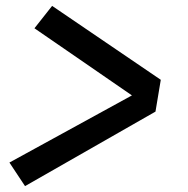

<svg xmlns="http://www.w3.org/2000/svg" viewBox="-20 -665 640 652"><path d="M65 -33 12 -113 428 -341 97 -569 157 -645 526 -394 508 -286Z"/></svg>

Font: Iosevka Aile Semibold
Style: Italic
Weight: 600
Italic angle: -9°
Designer: Belleve Invis
Foundry: Belleve Invis
Version: Version 31.1.0; ttfautohint (v1.8.4)